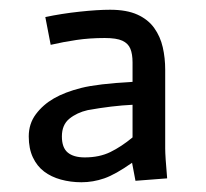

<svg xmlns="http://www.w3.org/2000/svg" viewBox="-20 -750 423 394"><path d="M252 -535Q210 -533 160 -524Q138 -519 122.5 -506.5Q107 -494 107 -470Q107 -447 119 -437Q131 -427 154 -427Q184 -427 206.5 -438Q229 -449 252 -468ZM251 -416Q217 -392 194 -384Q171 -376 147 -376Q125 -376 105 -381.5Q85 -387 70.5 -398Q56 -409 47.5 -427Q39 -445 39 -470Q39 -496 53.5 -515.5Q68 -535 90.5 -548Q113 -561 146.5 -569.5Q180 -578 252 -582Q252 -605 252 -622Q252 -639 247.5 -650Q243 -661 231 -666.5Q219 -672 195 -672Q164 -672 137 -668Q110 -664 84 -658L73 -715Q106 -722 143 -726Q180 -730 206 -730Q240 -730 262 -720Q284 -710 296.5 -692.5Q309 -675 314 -653Q319 -631 319 -607V-445Q319 -430 323 -384L258 -379Z"/></svg>

Font: Actor
Style: Regular
Weight: 400
Designer: Thomas Junold
Foundry: Thomas Junold
Version: Version 1.001